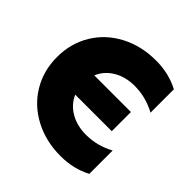

<svg xmlns="http://www.w3.org/2000/svg" viewBox="-190 -867 1034 1034"><g transform="rotate(45 327.0 -350.0)"><path d="M30 -350Q30 -454 80 -537Q130 -620 219.5 -667Q309 -714 421 -714Q519 -714 598 -672V-494Q522 -536 436 -536Q367 -536 315.5 -505.5Q264 -475 242 -422H521V-276H243Q265 -224 316.5 -194Q368 -164 436 -164Q522 -164 598 -206V-28Q519 14 421 14Q309 14 219.5 -33Q130 -80 80 -163Q30 -246 30 -350Z"/></g></svg>

Font: Chess Sans ExtraBold
Style: Regular
Weight: 800
Designer: Wolf Bōese
Foundry: Wolf Bōese
Version: Version 7.223